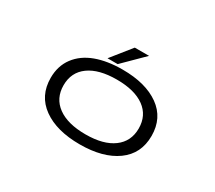

<svg xmlns="http://www.w3.org/2000/svg" viewBox="-126 -909 1301 1164"><g transform="rotate(30 525.0 -326.5)"><path d="M411 -525.5 522 -664H622L482 -525.5ZM172 -251Q172 -334.5 216.5 -394Q261 -453.5 340 -482.8Q419 -512 525.5 -512Q687.5 -512 782.8 -444Q878 -376 878 -251Q878 -126 782.8 -57.5Q687.5 11 525.5 11Q363.5 11 267.8 -57.5Q172 -126 172 -251ZM788 -251Q788 -342 719.2 -392Q650.5 -442 525.5 -442Q400.5 -442 331.2 -392Q262 -342 262 -251Q262 -160 331.2 -109.5Q400.5 -59 525.5 -59Q650.5 -59 719.2 -109.8Q788 -160.5 788 -251Z"/></g></svg>

Font: League Mono Extended Light
Style: Regular
Weight: 300
Width: 9
Designer: Tyler Finck
Foundry: The League of Moveable Type / Tyler Finck
Version: Version 2.210